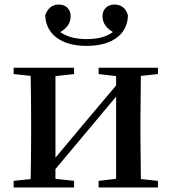

<svg xmlns="http://www.w3.org/2000/svg" viewBox="-20 -825 756 845"><path d="M361 -623C480 -623 542 -679 543 -758C534 -789 513 -805 484 -805C453 -805 431 -785 431 -753C431 -724 449 -700 477 -684C447 -662 409 -653 361 -653C314 -653 276 -662 245 -684C274 -700 291 -724 291 -753C291 -785 270 -805 239 -805C210 -805 190 -789 179 -758C181 -680 243 -623 361 -623ZM414 -499 491 -490V-449L341 -271L224 -131V-490L306 -499V-527H40V-499L115 -491C116 -435 117 -351 117 -296V-232C117 -177 116 -93 115 -37L40 -29V0H306V-29L224 -38V-81L369 -254L491 -400V-38L414 -29V0H675V-29L600 -37L598 -232V-296L600 -491L675 -499V-527H414Z"/></svg>

Font: Noto Serif HK SemiBold
Style: Regular
Weight: 600
Designer: Ryoko NISHIZUKA 西塚涼子 (kana & ideographs); Frank Grießhammer (Latin, Greek & Cyrillic); Wenlong ZHANG 张文龙 (bopomofo); San
Foundry: Adobe
Version: Version 2.001;hotconv 1.1.0;makeotfexe 2.6.0